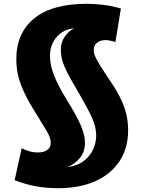

<svg xmlns="http://www.w3.org/2000/svg" viewBox="-20 -770 754 1010"><path d="M285 220Q224 220 169 210Q114 200 57 178L94 10Q119 22 138.5 27Q158 32 179 32Q211 32 229 18.5Q247 5 247 -18Q247 -44 228.5 -75.5Q210 -107 172 -169Q133 -230 110 -278Q87 -326 76.5 -368Q66 -410 66 -455Q64 -593 158 -671.5Q252 -750 437 -750Q479 -750 524 -744.5Q569 -739 616 -725L587 -549Q571 -554 559 -556.5Q547 -559 535 -559Q506 -559 489.5 -544.5Q473 -530 473 -506Q473 -485 489.5 -455Q506 -425 545 -366Q585 -309 609 -262.5Q633 -216 643.5 -173.5Q654 -131 654 -85Q654 9 609 77.5Q564 146 481.5 183Q399 220 285 220ZM427 -18Q427 27 401 60Q375 93 334 109Q388 102 421.5 76Q455 50 470.5 14.5Q486 -21 486 -56Q486 -86 476.5 -117Q467 -148 444 -191.5Q421 -235 383 -301Q351 -354 333 -390Q315 -426 307.5 -453.5Q300 -481 300 -510Q300 -547 320 -576.5Q340 -606 370 -621Q314 -616 278.5 -576Q243 -536 243 -475Q243 -429 263.5 -375.5Q284 -322 333 -242Q384 -160 405.5 -109.5Q427 -59 427 -18Z"/></svg>

Font: Georama Extended ExtraBold
Style: Regular
Weight: 800
Width: 7
Designer: Jean-Baptiste Levee
Foundry: Production Type
Version: Version 1.000